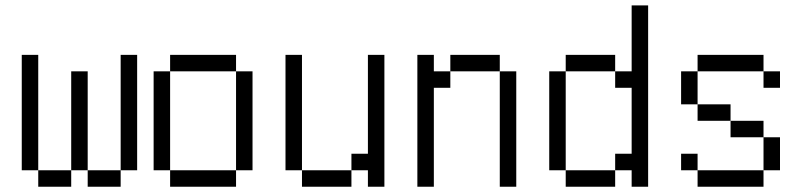

<svg xmlns="http://www.w3.org/2000/svg" viewBox="-20 -708 3040 728"><path d="M125 -62.5V0H250V-62.5ZM125 -62.5V-500H62.5V-62.5ZM250 -62.5H312.5V0H437.5V-62.5H312.5Q312.5 -62.5 312.5 -437.5H250Q250 -437.5 250 -62.5ZM437.5 -62.5H500V-500H437.5Z M625 -62.5V0H875V-62.5ZM625 -62.5Q625 -62.5 625 -437.5H562.5Q562.5 -437.5 562.5 -62.5ZM875 -62.5H937.5Q937.5 -62.5 937.5 -437.5H875Q875 -437.5 875 -62.5ZM625 -437.5H875V-500H625Z M1125 -62.5V0H1312.5V-62.5ZM1125 -62.5V-500H1062.5V-62.5ZM1375 -62.5V0H1437.5Q1437.5 0 1437.5 -500H1375Q1375 -500 1375 -125H1312.5V-62.5Z M1562.5 -500Q1562.5 -500 1562.5 0H1625Q1625 0 1625 -375H1687.5V-437.5H1625V-500ZM1875 -437.5V0H1937.5V-437.5ZM1687.5 -437.5H1875V-500H1687.5Z M2125 -62.5V0H2312.5V-62.5ZM2125 -62.5Q2125 -62.5 2125 -437.5H2062.5Q2062.5 -437.5 2062.5 -62.5ZM2375 -62.5V0H2437.5V-687.5H2375Q2375 -687.5 2375 -437.5H2312.5V-375H2375Q2375 -375 2375 -125H2312.5V-62.5ZM2125 -437.5H2312.5V-500H2125Z M2937.5 -375V-437.5H2875V-375ZM2625 -62.5V0H2875V-62.5ZM2625 -62.5V-125H2562.5V-62.5ZM2875 -62.5H2937.5Q2937.5 -62.5 2937.5 -187.5H2875Q2875 -187.5 2875 -62.5ZM2875 -187.5V-250H2750V-187.5ZM2750 -250V-312.5H2625V-250ZM2625 -312.5Q2625 -312.5 2625 -437.5H2562.5Q2562.5 -437.5 2562.5 -312.5ZM2625 -437.5H2875V-500H2625Z"/></svg>

Font: Unifont
Style: Regular
Weight: 500
Version: Version 15.1.04